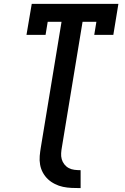

<svg xmlns="http://www.w3.org/2000/svg" viewBox="-20 -755 640 986"><path d="M394 211Q371 211 348 210Q325 209 303.5 204.5Q282 200 262 190Q242 180 226.5 165.5Q211 151 200.5 132Q190 113 186 91Q182 69 184 46Q186 23 190 0L296 -643H225L214 -576H116L143 -735H588L562 -576H464L475 -643H404L298 0Q295 16 294 32Q293 48 297 62.5Q301 77 310.5 89Q320 101 333 108Q346 115 362 117Q378 119 394 119Z"/></svg>

Font: Iosevka Slab Semibold Extended
Style: Italic
Weight: 600
Width: 7
Italic angle: -9°
Monospace: yes
Designer: Belleve Invis
Foundry: Belleve Invis
Version: Version 11.1.0; ttfautohint (v1.8.3)